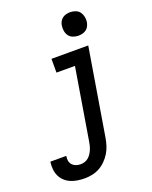

<svg xmlns="http://www.w3.org/2000/svg" viewBox="-235 -837 910 1153"><g transform="rotate(-20 219.5 -261.0)"><path d="M103 223Q79 223 56.5 219.5Q34 216 14 207.5Q-6 199 -22 184.5Q-38 170 -47.5 150.5Q-57 131 -59.5 108Q-62 85 -59 62L-58 58H43V60Q40 76 43 90.5Q46 105 56 115.5Q66 126 80 130.5Q94 135 109 135Q122 135 135 130.5Q148 126 158.5 117Q169 108 176.5 96Q184 84 189 72Q194 60 197 47.5Q200 35 202 22L277 -432H159V-520H394L302 36Q298 60 290.5 84Q283 108 270 129.5Q257 151 238 170Q219 189 197 201Q175 213 150.5 218Q126 223 103 223ZM359 -595Q342 -595 325 -601.5Q308 -608 298.5 -621.5Q289 -635 286 -652.5Q283 -670 286 -688Q288 -701 294.5 -712.5Q301 -724 311.5 -731.5Q322 -739 334.5 -742Q347 -745 360 -745Q377 -745 394 -738.5Q411 -732 420.5 -718.5Q430 -705 433.5 -687.5Q437 -670 434 -652Q431 -639 425 -627.5Q419 -616 408 -608.5Q397 -601 384.5 -598Q372 -595 359 -595Z"/></g></svg>

Font: Iosevka Term Curly Semibold
Style: Italic
Weight: 600
Italic angle: -9°
Designer: Belleve Invis
Foundry: Belleve Invis
Version: Version 32.3.0